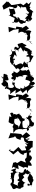

<svg xmlns="http://www.w3.org/2000/svg" viewBox="1684 -2276 794 4244"><g transform="rotate(90 2081.0 -154.0)"><path d="M111 -388 103 -406 -2 -450 52 -384 14 -349 76 -274 39 -216 65 -68 71 -10 -3 59 8 87 -21 81 90 192 172 164 105 31 120 -52 163 -60C138 -31 191 36 126 42C179 47 276 11 265 17C352 39 281 56 289 43C361 -35 331 -75 375 -83C455 -40 466 -98 456 -24C405 -57 511 -101 422 -186C438 -145 503 -238 478 -209C508 -260 438 -316 447 -228C493 -296 457 -357 411 -313C421 -361 477 -423 379 -378C377 -385 425 -412 437 -418C395 -429 376 -502 357 -451C315 -439 281 -469 322 -460C211 -463 201 -497 237 -507C127 -414 191 -395 117 -429C87 -405 161 -398 58 -420ZM116 -225C95 -296 159 -230 84 -228C153 -254 99 -281 122 -332C222 -351 182 -358 242 -403C278 -382 264 -360 249 -319C322 -421 272 -368 380 -304C348 -371 412 -341 435 -288C397 -285 407 -199 387 -196C462 -205 349 -215 335 -145C422 -146 363 -157 313 -79C325 -118 340 -37 275 -46C284 -137 220 -88 127 -59C170 -83 108 -175 74 -127C93 -196 150 -234 157 -203Z M903 -425C831 -497 922 -402 859 -392C773 -460 754 -392 678 -432C710 -455 694 -393 661 -450C614 -441 631 -317 640 -317L582 -405L588 -401L526 -334L590 -234L565 -253L547 -118L592 -108L553 58L673 46L618 -51L600 -170L694 -164C617 -246 698 -300 688 -311C617 -252 613 -298 680 -282C660 -335 768 -399 700 -292C712 -377 818 -406 738 -371C833 -333 828 -385 878 -330L844 -378L939 -479L934 -472Z M1217 -381C1191 -398 1209 -414 1316 -416C1275 -418 1356 -394 1369 -345C1323 -303 1353 -311 1312 -291C1382 -271 1434 -211 1398 -266C1351 -233 1344 -215 1403 -109C1410 -94 1361 -78 1367 -63C1280 -51 1251 -61 1291 -69C1243 -120 1268 -71 1251 -37C1167 -97 1132 -53 1211 -127C1090 -107 1104 -74 1041 -101C1103 -157 1019 -120 1107 -171C1034 -145 1049 -183 1002 -217C1089 -267 1098 -261 1098 -278C1015 -285 1103 -349 1056 -280C1119 -325 1073 -400 1135 -351C1153 -393 1154 -408 1199 -328ZM1217 11C1246 37 1316 6 1331 23C1356 13 1295 23 1393 -23C1394 -64 1345 -16 1351 -75C1420 -17 1396 -66 1489 -114C1447 -171 1409 -115 1474 -143C1462 -191 1516 -177 1486 -222C1480 -197 1465 -269 1416 -272C1499 -291 1391 -324 1469 -401C1401 -343 1415 -406 1341 -340C1348 -410 1316 -430 1325 -379C1339 -394 1326 -448 1335 -427C1267 -452 1196 -505 1192 -497C1200 -422 1133 -432 1128 -483C1148 -493 1109 -438 1147 -435C1118 -473 1042 -460 1089 -444C1050 -424 1043 -416 995 -295C951 -371 971 -356 915 -255C911 -294 913 -252 907 -238C937 -155 914 -124 984 -164C1005 -196 1040 -144 991 -113C997 -48 1080 -74 1087 -112C1089 7 1120 -11 1044 2C1165 -70 1175 23 1205 51C1174 -16 1227 36 1231 -34Z M1615 -240C1671 -226 1569 -302 1643 -374C1646 -329 1656 -338 1720 -318C1742 -426 1769 -441 1800 -423C1726 -456 1853 -379 1793 -402C1782 -434 1865 -412 1893 -294C1879 -283 1934 -267 1854 -305C1892 -332 1855 -297 1901 -285C1960 -268 1843 -174 1935 -214C1898 -108 1913 -104 1818 -75C1770 -113 1796 -74 1776 -29C1736 -37 1755 -118 1653 -109C1682 -151 1657 -101 1669 -143C1630 -177 1642 -252 1660 -271ZM1527 -245C1503 -247 1480 -140 1520 -197C1586 -119 1589 -152 1522 -41C1568 -99 1557 -23 1606 -12C1698 -53 1687 -73 1664 -46C1644 -23 1709 42 1718 -68C1777 -31 1826 2 1858 -76C1890 -45 1898 -42 1863 -72L1897 -45C1929 71 1838 96 1888 45C1876 96 1831 61 1904 52C1818 72 1761 65 1793 71C1691 158 1757 162 1729 55C1669 52 1598 115 1647 58L1579 120L1614 93C1551 214 1627 130 1697 188C1621 228 1635 214 1683 173C1779 179 1803 155 1724 212C1775 142 1822 216 1804 223C1824 203 1913 152 1852 101C1947 158 1932 144 1903 66C1922 131 1932 42 1943 35C1931 63 1946 -12 2040 24L1946 -105L2024 -98L1958 -214L2014 -258L1940 -343L2029 -369L1972 -378L1929 -422L1863 -519L1862 -432C1907 -381 1833 -465 1841 -438C1885 -485 1801 -510 1818 -531C1737 -510 1788 -480 1754 -457C1728 -529 1662 -532 1637 -426C1607 -524 1667 -450 1634 -442C1558 -424 1583 -380 1583 -432C1545 -421 1600 -436 1493 -394C1533 -300 1547 -365 1513 -329C1500 -342 1540 -210 1506 -231Z M2398 -425C2326 -497 2417 -402 2354 -392C2268 -460 2249 -392 2173 -432C2205 -455 2189 -393 2156 -450C2109 -441 2126 -317 2135 -317L2077 -405L2083 -401L2021 -334L2085 -234L2060 -253L2042 -118L2087 -108L2048 58L2168 46L2113 -51L2095 -170L2189 -164C2112 -246 2193 -300 2183 -311C2112 -252 2108 -298 2175 -282C2155 -335 2263 -399 2195 -292C2207 -377 2313 -406 2233 -371C2328 -333 2323 -385 2373 -330L2339 -378L2434 -479L2429 -472Z M2501 -401 2596 -341 2581 -384C2565 -345 2532 -371 2561 -333C2624 -432 2613 -354 2624 -400C2757 -430 2770 -352 2705 -372C2783 -389 2824 -341 2766 -241L2832 -253C2744 -282 2734 -230 2629 -261C2644 -332 2599 -266 2578 -330C2605 -323 2570 -257 2569 -251C2523 -236 2461 -183 2494 -171C2451 -212 2475 -167 2489 -128C2510 -112 2453 -82 2493 -62C2439 -43 2442 -18 2461 18C2500 13 2578 -48 2528 34C2548 40 2639 51 2658 53C2657 51 2725 -32 2688 -60C2688 -60 2808 -35 2754 -23L2790 -52L2897 -51L2832 -107L2811 -169L2815 -262L2804 -351C2876 -348 2860 -381 2847 -345C2854 -351 2844 -435 2779 -380C2776 -467 2828 -467 2744 -392C2781 -497 2733 -511 2666 -510C2673 -501 2676 -468 2568 -427C2582 -468 2581 -432 2523 -462C2508 -382 2561 -398 2461 -431L2477 -443ZM2551 -136C2583 -150 2563 -172 2641 -201C2661 -229 2631 -224 2644 -220C2696 -216 2796 -155 2801 -164L2745 -165C2733 -133 2752 -123 2733 -162C2705 -41 2637 -72 2586 -79C2582 -120 2602 -127 2536 -141C2591 -57 2493 -104 2609 -146Z M3250 0 3280 50 3374 -52 3293 -151 3323 -183C3341 -180 3388 -261 3380 -283C3334 -292 3365 -253 3332 -350C3343 -348 3466 -358 3487 -315C3485 -356 3459 -330 3446 -342C3465 -315 3479 -301 3517 -316C3592 -369 3517 -267 3512 -217L3555 -151L3563 -134L3543 -103L3557 -48L3676 -18L3649 -55L3698 -170L3610 -157L3668 -284C3632 -304 3667 -372 3674 -378C3666 -345 3568 -437 3577 -345C3624 -393 3633 -414 3617 -463C3597 -455 3536 -435 3541 -408C3456 -472 3448 -485 3379 -415C3425 -441 3402 -386 3325 -408C3336 -408 3372 -312 3370 -377C3287 -423 3367 -439 3289 -438C3260 -396 3313 -392 3282 -387C3283 -412 3187 -459 3221 -477C3107 -482 3150 -477 3076 -482C3061 -398 3106 -379 3028 -355C2996 -440 3074 -423 3030 -316L2957 -426L2906 -372L2882 -339L2958 -252L2921 -226L2906 -86L2903 -6L2892 8L3018 58L2989 -72L2966 -87L3022 -128C3073 -258 3048 -197 2999 -224C2978 -320 3061 -263 3096 -315C3122 -350 3134 -376 3111 -385C3098 -387 3163 -395 3118 -306C3161 -349 3201 -400 3196 -306C3303 -356 3274 -338 3285 -271L3289 -239L3207 -164L3307 -57L3282 28Z M3748 -49C3777 -9 3780 -74 3779 -57C3768 55 3798 -23 3855 5C3956 -25 3897 45 3892 -5C3966 -23 3967 -45 4029 18C4050 -16 4092 23 4056 -3C4159 -45 4154 -54 4106 -134C4113 -101 4155 -94 4111 -123C4160 -228 4106 -223 4111 -220C4108 -266 4118 -195 4096 -264C4093 -297 4022 -242 4000 -319C3972 -233 3887 -234 3958 -226C3835 -309 3918 -307 3831 -262C3856 -242 3808 -303 3808 -313C3748 -323 3861 -353 3784 -412C3870 -389 3925 -347 3879 -366C4005 -382 3943 -411 4041 -422C3996 -361 4024 -349 4089 -384L4065 -375L4050 -445C4127 -437 4039 -469 4045 -442C4058 -493 4018 -441 3966 -489C3906 -518 3904 -457 3912 -430C3944 -516 3855 -499 3778 -398C3824 -475 3748 -422 3736 -377C3802 -369 3694 -408 3775 -422C3703 -344 3691 -370 3737 -342C3668 -331 3687 -291 3768 -274C3798 -185 3751 -223 3770 -166C3848 -219 3806 -237 3795 -173C3872 -142 3893 -222 3935 -141C3982 -150 3969 -242 3954 -227C3985 -127 4062 -135 3977 -202C4013 -135 4030 -140 4125 -171C4022 -138 4080 -155 4015 -46C4050 -48 3947 -82 3910 -61C3864 -29 3860 -19 3909 -66C3838 -63 3765 -85 3766 -150C3728 -138 3794 -158 3737 -94L3675 -119L3720 6Z"/></g></svg>

Font: Charger Distortion
Style: 2
Weight: 400
Designer: Jasper
Foundry: Cannot Into Space Fonts
Version: Version 0.98